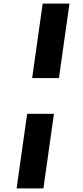

<svg xmlns="http://www.w3.org/2000/svg" viewBox="-20 -865 467 1075"><path d="M310 -428 369 -845H219L160 -428ZM223 190 282 -228H132L73 190Z"/></svg>

Font: Plus Jakarta Sans ExtraBold
Style: Italic
Weight: 800
Italic angle: -8°
Designer: Gumpita Rahayu
Foundry: Tokotype
Version: Version 2.071;gftools[0.9.30]